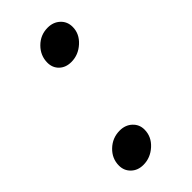

<svg xmlns="http://www.w3.org/2000/svg" viewBox="-159 -504 537 537"><g transform="rotate(-45 109.0 -235.5)"><path d="M79 -397Q79 -425 99.5 -445.5Q120 -466 149 -466Q171 -466 185.5 -452.5Q200 -439 200 -418Q200 -391 178 -371Q156 -351 128 -351Q106 -351 92.5 -364Q79 -377 79 -397ZM17 -52Q17 -80 38 -100Q59 -120 88 -120Q110 -120 124.5 -106.5Q139 -93 139 -73Q139 -45 117 -25Q95 -5 67 -5Q45 -5 31 -18.5Q17 -32 17 -52Z"/></g></svg>

Font: Kodchasan
Style: Italic
Weight: 400
Italic angle: -10°
Version: Version 1.000; ttfautohint (v1.6)